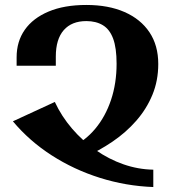

<svg xmlns="http://www.w3.org/2000/svg" viewBox="-20 -744 706 774"><path d="M268 -151Q323 -176 364 -225Q405 -274 427.5 -341Q450 -408 450 -487Q450 -551 436 -588.5Q422 -626 394.5 -642.5Q367 -659 328 -659Q269 -659 237 -622.5Q205 -586 205 -516V-479H47V-513Q47 -577 80 -624Q113 -671 176 -697.5Q239 -724 328 -724Q417 -724 482 -695.5Q547 -667 582.5 -614Q618 -561 618 -486Q618 -419 594.5 -362Q571 -305 529.5 -257.5Q488 -210 433.5 -173Q379 -136 318 -109ZM598 10Q488 6 383 -27Q278 -60 188 -118Q98 -176 32 -255L201 -333Q228 -275 270.5 -225.5Q313 -176 366 -139Q419 -102 478 -81.5Q537 -61 598 -60Z"/></svg>

Font: Noto Serif Armenian
Style: Regular
Weight: 400
Designer: Monotype Design Team
Foundry: Monotype Imaging Inc.
Version: Version 2.007